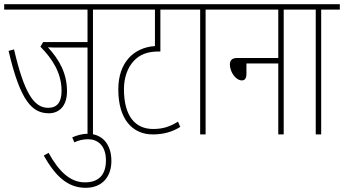

<svg xmlns="http://www.w3.org/2000/svg" viewBox="-20 -642 1643 917"><path d="M424 -596H513V-622H0V-596H398V-441H186L173 -419C229 -362 274 -295 274 -208C274 -153 252 -127 210 -127C141 -127 95 -200 47 -406L21 -399C78 -155 135 -101 214 -101C257 -101 300 -130 300 -206C300 -291 264 -356 209 -416C224 -415 244 -415 262 -415H398V0H424Z M325 14 335 38C355 28 377 23 401 23C443 23 486 50 486 124C486 190 454 229 386 229C313 229 260 174 212 88L189 101C243 196 301 255 389 255C471 255 512 199 512 127C512 44 466 -3 400 -3C369 -3 347 5 325 14Z M872 -596V-622H501V-596H720V-422C618 -415 545 -343 545 -215C545 -73 612 0 710 0C760 0 803 -12 841 -36L830 -61C791 -37 759 -26 711 -26C627 -26 572 -86 572 -216C572 -271 589 -319 619 -351C646 -380 682 -396 737 -396H746V-596Z M962 -596H1051V-622H860V-596H936V0H962Z M1039 -622V-596H1309V-365H1113C1087 -365 1078 -353 1078 -334C1078 -297 1107 -258 1135 -258C1148 -258 1157 -266 1157 -289V-339H1309V0H1335V-596H1424V-622Z M1514 -596H1603V-622H1412V-596H1488V0H1514Z"/></svg>

Font: Noto Sans ExtraCondensed Thin
Style: Italic
Weight: 100
Width: 2
Italic angle: -12°
Designer: Monotype Design Team
Foundry: Monotype Imaging Inc.
Version: Version 2.013